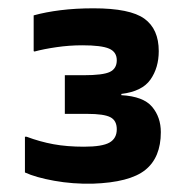

<svg xmlns="http://www.w3.org/2000/svg" viewBox="-20 -671 437 462"><path d="M61 -634Q90 -642 126 -646.5Q162 -651 205 -651Q293 -651 327.5 -626Q362 -601 362 -548Q362 -508 342 -479.5Q322 -451 272 -445V-442Q325 -439 346 -414Q367 -389 367 -353Q367 -292 329.5 -262Q292 -232 203 -229Q155 -228 110.5 -236Q66 -244 40 -256V-342H44Q76 -330 108.5 -324Q141 -318 182 -318Q226 -318 243.5 -328Q261 -338 261 -360Q261 -381 245.5 -389Q230 -397 190 -397H136V-490H181Q228 -490 244.5 -498Q261 -506 261 -526Q261 -546 242.5 -554Q224 -562 178 -562Q147 -562 116 -557.5Q85 -553 63 -547L61 -548Z"/></svg>

Font: Bakbak One
Style: Regular
Weight: 400
Designer: Saumya Kishore and Sanchit Sawaria
Foundry: A Good Feeling
Version: Version 1.003; ttfautohint (v1.8.3)